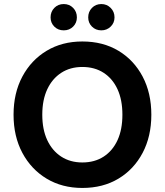

<svg xmlns="http://www.w3.org/2000/svg" viewBox="-20 -917 815 949"><path d="M387 12Q287 12 210.5 -34Q134 -80 90.5 -161.5Q47 -243 47 -350Q47 -457 90.5 -538.5Q134 -620 210.5 -666Q287 -712 387 -712Q489 -712 565.5 -666Q642 -620 685 -538.5Q728 -457 728 -350Q728 -243 685 -161.5Q642 -80 565.5 -34Q489 12 387 12ZM387 -114Q448 -114 492.5 -143Q537 -172 561 -224.5Q585 -277 585 -350Q585 -423 561 -475.5Q537 -528 492.5 -557Q448 -586 387 -586Q327 -586 282.5 -557Q238 -528 213.5 -475.5Q189 -423 189 -350Q189 -277 213.5 -224.5Q238 -172 282.5 -143Q327 -114 387 -114ZM295 -767Q267 -767 248.5 -785.5Q230 -804 230 -831Q230 -859 248.5 -878Q267 -897 295 -897Q323 -897 341.5 -878Q360 -859 360 -831Q360 -804 341.5 -785.5Q323 -767 295 -767ZM481 -767Q453 -767 434.5 -785.5Q416 -804 416 -831Q416 -859 434.5 -878Q453 -897 481 -897Q508 -897 527 -878Q546 -859 546 -831Q546 -804 527 -785.5Q508 -767 481 -767Z"/></svg>

Font: DM Sans 12pt ExtraBold
Style: Regular
Weight: 800
Version: Version 4.004;gftools[0.9.30]